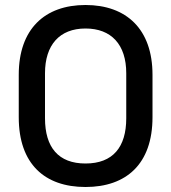

<svg xmlns="http://www.w3.org/2000/svg" viewBox="-20 -734 685 768"><path d="M322 14C485 14 590 -78 590 -265V-435C590 -618 485 -714 322 -714C159 -714 55 -618 55 -435V-265C55 -78 159 14 322 14ZM160 -261V-441C160 -554 218 -620 322 -620C425 -620 485 -556 485 -441V-261C485 -146 432 -80 322 -80C214 -80 160 -144 160 -261Z"/></svg>

Font: Meta Space Medium
Style: Regular
Weight: 500
Designer: Meta Pool / Florian Karsten
Foundry: Meta Pool / Florian Karsten
Version: Version 2.000;Glyphs 3.1.1 (3137)